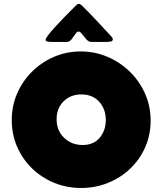

<svg xmlns="http://www.w3.org/2000/svg" viewBox="-20 -937 816 964"><path d="M39.1 -334.5Q39.1 -405.8 66.2 -468Q93.3 -530.3 141.1 -577.6Q189 -625 251.7 -651.9Q314.5 -678.7 385.3 -678.7Q456.5 -678.7 520 -651.6Q583.5 -624.5 632.1 -576.9Q680.7 -529.3 708.5 -466.3Q736.3 -403.3 736.3 -331.5Q736.3 -259.3 709 -197.5Q681.6 -135.7 633.3 -89.8Q585 -43.9 521.7 -18.6Q458.5 6.8 387.2 6.8Q315.4 6.8 252.2 -19Q189 -44.9 141.1 -91.3Q93.3 -137.7 66.2 -199.7Q39.1 -261.7 39.1 -334.5ZM264.2 -338.4Q264.2 -281.7 301.5 -245.4Q338.9 -209 395 -209Q450.2 -209 480.7 -245.6Q511.2 -282.2 511.2 -334.5Q511.2 -389.2 478 -426Q444.8 -462.9 388.7 -462.9Q334 -462.9 299.1 -428Q264.2 -393.1 264.2 -338.4ZM438 -726.6Q424.8 -726.6 413.3 -739.7Q401.9 -752.9 392.1 -765.9Q382.3 -778.8 374 -778.8Q366.7 -778.8 358.2 -765.9Q349.6 -752.9 339.4 -739.7Q329.1 -726.6 315.4 -726.6H234.9Q230 -726.6 219.5 -728Q209 -729.5 209 -736.3Q209 -743.7 222.2 -761Q235.4 -778.3 255.9 -800.8Q276.4 -823.2 298.1 -845.7Q319.8 -868.2 337.4 -885.5Q355 -902.8 361.8 -910.2Q369.1 -917.5 376 -917.5Q382.8 -917.5 390.1 -910.2Q427.2 -874 462.6 -836.2Q498 -798.3 533.2 -760.3Q536.6 -756.8 541.5 -751Q546.4 -745.1 546.4 -739.7Q546.4 -730.5 535.9 -728.5Q525.4 -726.6 518.6 -726.6Z"/></svg>

Font: Belanosima
Style: Bold
Weight: 700
Designer: The DocRepair Project, Santiago Orozco
Foundry: Google
Version: Version 2.000